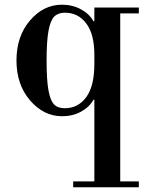

<svg xmlns="http://www.w3.org/2000/svg" viewBox="-20 -482 618 816"><path d="M570 289V314H291V289H381V-58H377Q360 -27 324.5 -7.5Q289 12 244 12Q166 12 108 -55Q50 -122 50 -225Q50 -328 107.5 -395Q165 -462 243 -462Q288 -462 324 -442.5Q360 -423 377 -392H381V-450H570V-425H491V289ZM255 -22Q312 -22 346.5 -69Q381 -116 381 -210V-249Q381 -337 346.5 -382.5Q312 -428 256 -428Q227 -428 210.5 -411.5Q194 -395 186 -350.5Q178 -306 178 -224Q178 -142 186 -98Q194 -54 210 -38Q226 -22 255 -22Z"/></svg>

Font: Libre Bodoni
Style: Regular
Weight: 400
Designer: Pablo Impallari, Rodrigo Fuenzalida
Foundry: Pablo Impallari, Rodrigo Fuenzalida
Version: Version 1.001